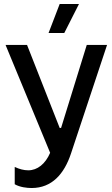

<svg xmlns="http://www.w3.org/2000/svg" viewBox="-20 -746 562 965"><path d="M303 -580 377 -726H280L224 -580ZM139 199C241 199 303 128 337 25L518 -520H416L287 -103H280L116 -520H8L232 22C208 78 168 110 122 110C100 110 77 104 54 93V180C80 195 115 199 139 199Z"/></svg>

Font: Fixel Text Medium
Style: Regular
Weight: 500
Width: 4
Designer: AlfaBravo + MacPaw
Foundry: Kyrylo Tkachov, Marchela Mozhyna, Serhii Makarenko, Maria Weinstein, Zakhar Kryvoshyya
Version: Version 1.211